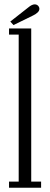

<svg xmlns="http://www.w3.org/2000/svg" viewBox="-20 -884 236 904"><path d="M22.5 0V-29H68V-721H22.5V-750H127V-29H173.5V0ZM43.5 -766 28.5 -782.5 114.5 -850Q121.5 -856 129.2 -859.8Q137 -863.5 143.5 -863.5Q150 -863.5 155 -860.5Q160 -857.5 163 -852Q165.5 -847.5 165.5 -842.5Q165.5 -833 156.5 -824.8Q147.5 -816.5 135.5 -811Z"/></svg>

Font: Imbue 24pt Light
Style: Regular
Weight: 300
Designer: Tyler Finck
Foundry: Etcetera Type Company
Version: Version 1.102